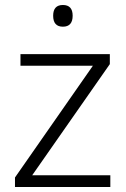

<svg xmlns="http://www.w3.org/2000/svg" viewBox="-20 -749 503 769"><path d="M231.9 -729C206.1 -729 192.9 -714.8 192.9 -686C192.9 -656.7 206.1 -642.1 231.9 -642.1C257.8 -642.1 271 -656.7 271 -686C271 -714.8 257.8 -729 231.9 -729ZM421.9 -46.9H108.9L419.9 -492.2V-532.2H62V-485.8H352.1L40 -38.1V0H421.9Z"/></svg>

Font: Noto Reveo Sans
Style: Regular
Weight: 300
Designer: Monotype Design Team
Foundry: Monotype Imaging Inc.
Version: Version 2.007